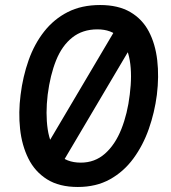

<svg xmlns="http://www.w3.org/2000/svg" viewBox="-20 -732 682 765"><path d="M290 13Q216 13 167.5 -17.5Q119 -48 93 -100.5Q67 -153 60 -218.5Q53 -284 62 -354Q71 -427 94 -492Q117 -557 156 -606.5Q195 -656 250 -684Q305 -712 379 -712Q451 -712 499 -684Q547 -656 573 -606.5Q599 -557 606.5 -492Q614 -427 605 -354Q596 -284 573 -218.5Q550 -153 511.5 -100.5Q473 -48 418 -17.5Q363 13 290 13ZM302 -84Q358 -84 398.5 -120Q439 -156 463.5 -217.5Q488 -279 497 -355Q507 -433 497 -491.5Q487 -550 455.5 -582.5Q424 -615 368 -615Q309 -615 268 -582.5Q227 -550 203.5 -491.5Q180 -433 170 -355Q161 -279 170 -217.5Q179 -156 211 -120Q243 -84 302 -84ZM123 -79 443 -620H546L226 -79Z"/></svg>

Font: Inclusive Sans Medium
Style: Italic
Weight: 500
Italic angle: -7°
Designer: Olivia King
Foundry: Olivia King
Version: Version 2.004